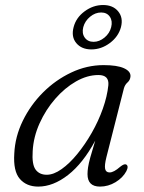

<svg xmlns="http://www.w3.org/2000/svg" viewBox="-20 -716 559 746"><path d="M393.5 -105.5Q385.5 -73.5 388.5 -59.8Q391.5 -46 406 -46Q422 -46 447 -68Q462.5 -80.5 470 -77Q481 -71 471 -51Q457.5 -25.5 429 -8.2Q400.5 9 368.5 9Q320 9 320 -39.5Q320 -51.5 322.2 -66.2Q324.5 -81 331 -105Q337.5 -129 350 -169.5Q302.5 -81.5 244.5 -36.2Q186.5 9 128.5 9Q83 9 57 -21Q31 -51 35.5 -119.5Q38.5 -185 68.5 -246.5Q98.5 -308 147.2 -356.8Q196 -405.5 256.8 -434.2Q317.5 -463 382.5 -463Q435 -463 461.5 -451Q488 -439 487 -419.5Q486 -405 475.8 -396Q465.5 -387 461.5 -373ZM107 -129Q103.5 -77.5 118.2 -57.2Q133 -37 161.5 -37Q188.5 -37 219.2 -58.8Q250 -80.5 280.2 -117.5Q310.5 -154.5 336.5 -200Q362.5 -245.5 379.5 -293.5Q396.5 -341.5 401 -385Q404.5 -424.5 362.5 -424.5Q319 -424.5 275.2 -399.5Q231.5 -374.5 194.5 -332Q157.5 -289.5 133.8 -236.8Q110 -184 107 -129ZM335 -524Q297 -524 276.5 -548.5Q256 -573 266 -610.5Q275.5 -647.5 308.8 -672Q342 -696.5 380.5 -696.5Q419 -696.5 439.2 -671.8Q459.5 -647 450 -610.5Q440 -573.5 406.8 -548.8Q373.5 -524 335 -524ZM373 -667.5Q350 -667.5 330 -651Q310 -634.5 303.5 -610.5Q297.5 -586.5 309.2 -570Q321 -553.5 343.5 -553.5Q366 -553.5 386 -570Q406 -586.5 412 -610.5Q418 -634.5 406.8 -651Q395.5 -667.5 373 -667.5Z"/></svg>

Font: Fraunces 9pt S050 Light
Style: Italic
Weight: 300
Italic angle: -16°
Version: Version 1.000; ttfautohint (v1.8.3)